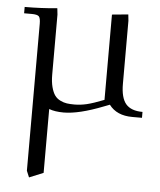

<svg xmlns="http://www.w3.org/2000/svg" viewBox="-53 -492 701 841"><g transform="rotate(5 297.5 -71.5)"><path d="M22 -411.1V-439Q94.7 -439 165 -445.8L168 -418V-154.8Q168 -122.6 174.1 -99.6Q180.2 -76.7 189.5 -63.7Q198.7 -50.8 213.9 -43.5Q229 -36.1 242.9 -34.2Q256.8 -32.2 275.9 -32.2Q303.2 -32.2 330.8 -38.8Q358.4 -45.4 405.8 -64V-439L477.1 -445.8L480 -418V-141.1Q480 -79.6 502.9 -52.7Q525.9 -25.9 576.2 -25.9V0H533.2Q464.8 0 431.2 -44.9L405.8 -35.2Q298.8 6.8 231.9 6.8Q193.8 6.8 168 -2.9V277.8L106 303.2L94.2 274.9V-371.1Q94.2 -396 87.2 -403.6Q80.1 -411.1 55.2 -411.1Z"/></g></svg>

Font: Dihjauti
Style: Regular
Weight: 400
Designer: T. Christopher White
Version: Version 3.0.0